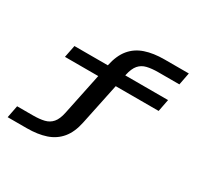

<svg xmlns="http://www.w3.org/2000/svg" viewBox="-194 -988 1487 1436"><g transform="rotate(30 550.0 -270.0)"><path d="M34.5 210.5 55 104.5H191Q247.5 104.5 288 94.8Q328.5 85 354.2 55.2Q380 25.5 392.5 -34.5L467.5 -394.5H180L201 -500H489.5V-501Q509 -593.5 554.2 -648Q599.5 -702.5 670 -726.2Q740.5 -750 834.5 -750H1044.5L1024 -644H843Q786.5 -644 746 -634.2Q705.5 -624.5 679.8 -594.8Q654 -565 641 -504.5L640 -500H1009.5L989 -394.5H618.5L544 -38.5Q525 54 479.5 108.5Q434 163 363.8 186.8Q293.5 210.5 199.5 210.5Z"/></g></svg>

Font: Trispace Expanded SemiBold
Style: Regular
Weight: 600
Width: 7
Designer: Tyler Finck
Foundry: Etcetera Type Company
Version: Version 1.210; ttfautohint (v1.8.3)